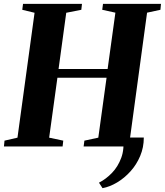

<svg xmlns="http://www.w3.org/2000/svg" viewBox="-34 -763 858 1000"><path d="M715 -46.5Q715 4.5 696.2 49.2Q677.5 94 645.8 129.2Q614 164.5 576 187.2Q538 210 500 217L481.5 188.5Q518.5 169.5 549.5 137.2Q580.5 105 597.5 59Q614.5 13 607 -46.5ZM-13.5 0 -10.5 -30.5 57 -46 146 -696.5 82 -712 86 -743H393L389.5 -712L311 -696.5L271 -403.5H526.5L567 -697L498.5 -712L502.5 -743H804.5L801.5 -712L732 -697L643.5 -46L709 -30.5L705 0H401.5L405.5 -30.5L478 -46L521 -358H265L222 -46L295.5 -30.5L292 0Z"/></svg>

Font: Merriweather 96pt ExtraBold
Style: Italic
Weight: 800
Italic angle: -7.8°
Version: Version 2.101